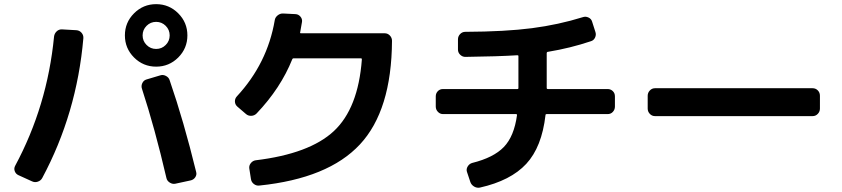

<svg xmlns="http://www.w3.org/2000/svg" viewBox="-20 -850 4040 921"><path d="M748 -488.3Q761.7 -493.2 775.9 -485.8Q790 -478.5 793.9 -464.8Q861.3 -269.5 920.9 -25.4Q924.8 -11.7 916.5 0.5Q908.2 12.7 893.6 15.6L821.3 31.2Q807.6 34.2 794.4 25.9Q781.2 17.6 778.3 3.9Q722.7 -235.4 661.1 -423.8Q656.2 -437.5 662.6 -451.2Q668.9 -464.8 682.6 -468.8ZM68.4 -9.8Q55.7 -15.6 50.8 -28.8Q45.9 -42 52.7 -54.7Q207 -341.8 239.3 -674.8Q241.2 -689.5 252 -699.7Q262.7 -710 278.3 -709L346.7 -705.1Q361.3 -704.1 371.1 -692.9Q380.9 -681.6 379.9 -667Q348.6 -305.7 182.6 3.9Q175.8 16.6 161.1 21.5Q146.5 26.4 132.8 19.5ZM774.9 -726.1Q755.9 -745.1 729 -745.1Q702.1 -745.1 683.1 -726.1Q664.1 -707 664.1 -680.2Q664.1 -653.3 683.1 -634.3Q702.1 -615.2 729 -615.2Q755.9 -615.2 774.9 -634.3Q793.9 -653.3 793.9 -680.2Q793.9 -707 774.9 -726.1ZM835 -574.2Q791 -530.3 729 -530.3Q667 -530.3 623 -574.2Q579.1 -618.2 579.1 -680.2Q579.1 -742.2 623 -786.1Q667 -830.1 729 -830.1Q791 -830.1 835 -786.1Q878.9 -742.2 878.9 -680.2Q878.9 -618.2 835 -574.2Z M1159.2 -303.7 1118.2 -338.9Q1107.4 -348.6 1106.9 -362.8Q1106.4 -377 1116.2 -387.7Q1262.7 -545.9 1297.9 -752.9Q1299.8 -766.6 1312 -776.4Q1324.2 -786.1 1338.9 -785.2L1398.4 -782.2Q1412.1 -781.2 1421.4 -770Q1430.7 -758.8 1428.7 -745.1Q1427.7 -740.2 1419.9 -695.3Q1418 -690.4 1423.8 -690.4H1825.2Q1839.8 -690.4 1850.1 -679.7Q1860.4 -668.9 1860.4 -654.3Q1858.4 -320.3 1706.5 -157.2Q1554.7 5.9 1224.6 40Q1210 42 1197.8 32.7Q1185.5 23.4 1183.6 7.8L1175.8 -42Q1173.8 -55.7 1183.1 -67.4Q1192.4 -79.1 1206.1 -81.1Q1464.8 -112.3 1581.5 -221.2Q1698.2 -330.1 1715.8 -564.5Q1715.8 -570.3 1711.9 -570.3H1387.7Q1383.8 -570.3 1381.8 -565.4Q1326.2 -426.8 1210.9 -305.7Q1200.2 -294.9 1185.1 -294.4Q1169.9 -293.9 1159.2 -303.7Z M2105.5 -302.7Q2090.8 -302.7 2080.6 -313.5Q2070.3 -324.2 2070.3 -338.9V-387.7Q2070.3 -402.3 2080.1 -412.6Q2089.8 -422.9 2105.5 -422.9H2461.9Q2466.8 -422.9 2466.8 -427.7V-581.1Q2466.8 -585 2461.9 -585Q2370.1 -579.1 2211.9 -577.1Q2198.2 -577.1 2187.5 -587.4Q2176.8 -597.7 2176.8 -612.3V-661.1Q2176.8 -675.8 2187 -686.5Q2197.3 -697.3 2211.9 -697.3Q2404.3 -698.2 2531.7 -714.8Q2659.2 -731.4 2775.4 -767.6Q2789.1 -772.5 2802.7 -766.1Q2816.4 -759.8 2820.3 -746.1L2835.9 -697.3Q2840.8 -683.6 2834.5 -669.9Q2828.1 -656.2 2814.5 -652.3Q2715.8 -619.1 2609.4 -601.6Q2603.5 -601.6 2602.5 -595.7V-427.7Q2602.5 -422.9 2608.4 -422.9H2894.5Q2909.2 -422.9 2919.4 -413.1Q2929.7 -403.3 2929.7 -387.7V-338.9Q2929.7 -324.2 2919.9 -313.5Q2910.2 -302.7 2894.5 -302.7H2602.5Q2596.7 -302.7 2596.7 -297.9Q2579.1 -144.5 2504.4 -64Q2429.7 16.6 2282.2 49.8Q2267.6 52.7 2254.4 44.9Q2241.2 37.1 2236.3 23.4L2219.7 -26.4Q2215.8 -39.1 2223.6 -51.8Q2231.4 -64.5 2245.1 -68.4Q2347.7 -93.8 2397 -145Q2446.3 -196.3 2460 -297.9Q2460 -302.7 2456.1 -302.7Z M3122.1 -293Q3107.4 -293 3097.2 -303.7Q3086.9 -314.5 3086.9 -329.1V-390.6Q3086.9 -405.3 3097.2 -416Q3107.4 -426.8 3122.1 -426.8H3877.9Q3892.6 -426.8 3902.8 -416.5Q3913.1 -406.2 3913.1 -390.6V-329.1Q3913.1 -314.5 3902.8 -303.7Q3892.6 -293 3877.9 -293Z"/></svg>

Font: Rounded-L Mgen+ 1mn bold
Style: Bold
Weight: 700
Designer: [Source Han Sans]
Ryoko NISHIZUKA  (kana & ideographs); Paul D. Hunt (Latin, Greek & Cyrillic); Wenlong ZHANG  (bopomofo
Version: Version 1.059.20150602